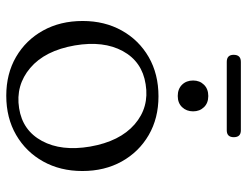

<svg xmlns="http://www.w3.org/2000/svg" viewBox="-108 -670 789 613"><g transform="rotate(90 286.5 -363.5)"><path d="M287.5 -475Q357.5 -475 411.2 -443.8Q465 -412.5 495.5 -357.8Q526 -303 526 -232Q526 -161.5 495.5 -106.8Q465 -52 410.8 -20.5Q356.5 11 285.5 11Q215.5 11 161.8 -20.2Q108 -51.5 77.5 -106.5Q47 -161.5 47 -233Q47 -303 77.5 -357.8Q108 -412.5 162.2 -443.8Q216.5 -475 287.5 -475ZM325.5 -30Q396.5 -41 430 -103Q463.5 -165 448 -256.5Q431.5 -351.5 377 -398.8Q322.5 -446 249 -434Q177 -423 143.2 -361.2Q109.5 -299.5 125 -208Q141.5 -112.5 197 -65.5Q252.5 -18.5 325.5 -30ZM286.5 -536.5Q264 -536.5 250.5 -550.2Q237 -564 237 -585.5Q237 -606.5 250.5 -620.2Q264 -634 286.5 -634Q309 -634 322.2 -620.2Q335.5 -606.5 335.5 -585.5Q335.5 -564.5 322.2 -550.5Q309 -536.5 286.5 -536.5ZM155 -715Q155 -738 177.5 -738H396Q418 -738 418 -715.5Q418 -693 396 -693H177.5Q155 -693 155 -715Z"/></g></svg>

Font: Fraunces 9pt Soft Light
Style: Regular
Weight: 300
Version: Version 1.000;[0bf87f6ff]